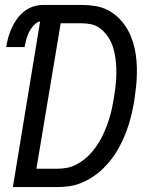

<svg xmlns="http://www.w3.org/2000/svg" viewBox="-20 -755 640 775"><path d="M32 0 142 -669Q127 -665 115.5 -652Q104 -639 97 -625Q90 -611 86 -595.5Q82 -580 79 -565H5Q8 -585 13.5 -604.5Q19 -624 27.5 -642.5Q36 -661 48.5 -678.5Q61 -696 77.5 -709Q94 -722 114 -728.5Q134 -735 153 -735H310Q337 -735 363 -731Q389 -727 411.5 -716Q434 -705 452.5 -688.5Q471 -672 485 -651.5Q499 -631 508.5 -608Q518 -585 523.5 -560Q529 -535 531 -509Q533 -483 532.5 -456.5Q532 -430 529 -403Q526 -376 522 -349Q518 -325 512.5 -300.5Q507 -276 499.5 -252Q492 -228 482 -204.5Q472 -181 459.5 -158Q447 -135 431 -114Q415 -93 396 -74.5Q377 -56 355 -41.5Q333 -27 309 -17Q285 -7 260.5 -3.5Q236 0 211 0ZM127 -74H211Q230 -74 249.5 -77.5Q269 -81 287.5 -90.5Q306 -100 322 -113Q338 -126 351.5 -142Q365 -158 376 -175Q387 -192 395.5 -210.5Q404 -229 411 -247.5Q418 -266 423.5 -285Q429 -304 433 -323Q437 -342 440 -361Q443 -381 445.5 -400.5Q448 -420 449 -439.5Q450 -459 449.5 -478Q449 -497 446.5 -516Q444 -535 439.5 -553Q435 -571 427 -587.5Q419 -604 407.5 -618Q396 -632 381.5 -642.5Q367 -653 348 -657Q329 -661 310 -661H225Z"/></svg>

Font: Iosevka SS04 Extended Oblique
Style: Regular
Weight: 400
Width: 7
Italic angle: -9°
Monospace: yes
Designer: Belleve Invis
Foundry: Belleve Invis
Version: Version 19.0.0; ttfautohint (v1.8.4)